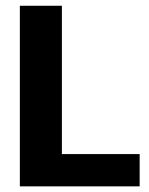

<svg xmlns="http://www.w3.org/2000/svg" viewBox="-20 -660 527 680"><path d="M199.2 -639.6V-114.3H474.6V0H50.3V-639.6Z"/></svg>

Font: Yantramanav Black
Style: Regular
Weight: 900
Version: Version 1.001;PS 1.0;hotconv 1.0.72;makeotf.lib2.5.5900; ttf